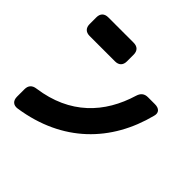

<svg xmlns="http://www.w3.org/2000/svg" viewBox="-185 -888 1135 1135"><g transform="rotate(45 382.0 -320.5)"><path d="M105 -545H317C349 -545 367 -563 367 -595V-651C367 -683 349 -701 317 -701H105C73 -701 55 -683 55 -651V-595C55 -563 73 -545 105 -545ZM55 12C55 46 75 64 108 59C434 10 635 -196 708 -482C717 -514 698 -533 663 -533H605C576 -533 558 -519 549 -490C488 -287 349 -137 103 -103C71 -99 55 -81 55 -50Z"/></g></svg>

Font: コーポレート・ロゴ（ラウンド）ver3 Bold
Style: Regular
Weight: 700
Designer: [KANA_main] LOGOTYPE.JP [Source Han Sans] Ryoko NISHIZUKA 西塚涼子 (kana, bopomofo & ideographs); Paul D. Hunt (Latin, Greek
Version: Version 12.001;FEAKit 1.0